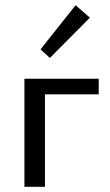

<svg xmlns="http://www.w3.org/2000/svg" viewBox="-20 -719 424 739"><path d="M172 -496 136 -529 271 -699 326 -651ZM360 -356H153V0H74V-416H360Z"/></svg>

Font: Ysabeau Infant Medium
Style: Regular
Weight: 500
Designer: Christian Thalmann (Catharsis Fonts)
Version: Version 0.003